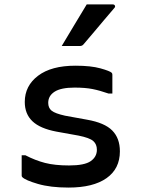

<svg xmlns="http://www.w3.org/2000/svg" viewBox="-20 -839 640 868"><path d="M292 -91Q362 -91 390 -110.5Q418 -130 418 -162Q418 -187 401.5 -201.5Q385 -216 335 -226L235 -244Q161 -258 126.5 -291Q92 -324 92 -378Q92 -451 152 -496.5Q212 -542 321 -542Q391 -542 434 -530Q477 -518 485 -510Q488 -507 488 -501V-416H471Q431 -430 398 -436.5Q365 -443 317 -443Q256 -443 227 -424.5Q198 -406 198 -374Q198 -351 213.5 -338.5Q229 -326 274 -316L373 -298Q453 -284 487.5 -249Q522 -214 522 -155Q522 -76 461.5 -33.5Q401 9 290 9Q208 9 151.5 -7.5Q95 -24 81 -38Q78 -41 78 -45V-137H95Q139 -114 183.5 -102.5Q228 -91 292 -91ZM372 -819H490Q497 -819 499.5 -813.5Q502 -808 497 -803Q472 -774 451 -749Q430 -724 408.5 -698.5Q387 -673 358 -639Q352 -631 341 -631H259Q286 -677 315 -724.5Q344 -772 372 -819Z"/></svg>

Font: Recursive Mn Lnr St Med
Style: Regular
Weight: 500
Monospace: yes
Version: Version 1.079;hotconv 1.0.112;makeotfexe 2.5.65598; ttfautoh